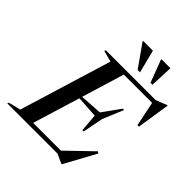

<svg xmlns="http://www.w3.org/2000/svg" viewBox="-299 -1093 1280 1280"><g transform="rotate(45 341.0 -453.0)"><path d="M496 29.5 431.5 0H-42.5L-39 -10.5L48 -32L247 -683.5L168 -704.5L171 -715H641L718.5 -745.5H724L688 -511H674L638 -685H371L279.5 -383.5L436.5 -394L527 -519.5H539.5L478.5 -373L450 -227.5H437.5L427.5 -354.5L273.5 -364L171.5 -30H433L611 -201.5L623 -193L502 29.5ZM437 -772H414.5L302.5 -931L303.5 -935H395.5ZM554 -772H535.5L475.5 -931L476.5 -935H561Z"/></g></svg>

Font: Newsreader 72pt Medium
Style: Italic
Weight: 500
Italic angle: -17°
Designer: Hugues Gentile
Foundry: Production Type
Version: Version 1.003; ttfautohint (v1.8.3)